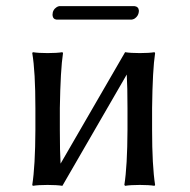

<svg xmlns="http://www.w3.org/2000/svg" viewBox="-20 -602 617 625"><path d="M95.2 -250Q95.2 -369.1 85 -429.2L86.9 -432.1Q105 -429.2 134.8 -429.2Q164.6 -429.2 183.1 -432.1L185.1 -429.2Q176.8 -375 174.8 -250V-179.2Q174.8 -107.4 177.2 -69.3L387.2 -432.1Q405.3 -429.2 435.1 -429.2Q464.8 -429.2 482.9 -432.1L484.9 -429.2Q476.6 -375 475.1 -250V-179.2Q475.1 -63 484.9 0L482.9 2.9Q464.8 0 435.1 0Q405.3 0 387.2 2.9L384.8 0Q394.5 -61 395 -179.2V-250Q395 -320.3 392.6 -359.4L183.1 2.9Q165 0 134.8 0Q105 0 86.9 2.9L85 0Q94.7 -61 95.2 -179.2ZM408.2 -538.1H164.1Q151.9 -539.6 150.9 -553.2Q150.9 -570.3 165 -579.1Q169.4 -581.5 172.9 -582H418Q430.7 -580.6 432.1 -567.9Q432.1 -549.8 416.5 -540.5Q412.1 -538.6 408.2 -538.1Z"/></svg>

Font: Linux Biolinum Capitals O
Style: Small Caps
Weight: 400
Designer: Philipp H. Poll
Foundry: Philipp H. Poll
Version: Version 1.0.4